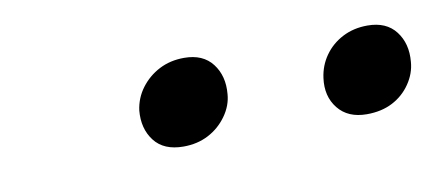

<svg xmlns="http://www.w3.org/2000/svg" viewBox="-29 -799 526 231"><g transform="rotate(-10 234.5 -683.5)"><path d="M182 -631Q158 -631 146.5 -646Q135 -661 137 -683Q139 -698 148 -710Q157 -722 170.5 -729Q184 -736 201 -736Q224 -736 235.5 -721Q247 -706 245 -684Q244 -670 235 -657.5Q226 -645 212.5 -638Q199 -631 182 -631ZM406 -631Q383 -631 371 -646Q359 -661 362 -683Q364 -698 372.5 -710Q381 -722 394.5 -729Q408 -736 425 -736Q448 -736 459.5 -721Q471 -706 469 -684Q468 -670 459.5 -657.5Q451 -645 437.5 -638Q424 -631 406 -631Z"/></g></svg>

Font: REM Light
Style: Italic
Weight: 300
Italic angle: -11°
Designer: Octavio Pardo
Foundry: Ashler Design
Version: Version 1.005;gftools[0.9.28]